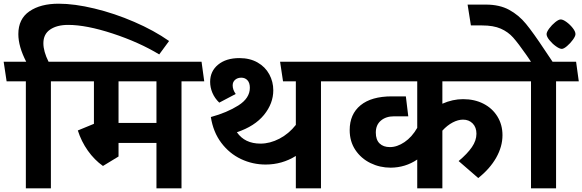

<svg xmlns="http://www.w3.org/2000/svg" viewBox="-42 -1028 3179 1048"><path d="M194.8 -792Q194.8 -747.1 223.1 -690.9H345.2L359.9 -584H235.8V0H99.1V-584H-5.9L-22 -690.9H101.1Q58.1 -773.9 58.1 -841.8Q58.1 -924.8 118.7 -966.3Q179.2 -1007.8 277.8 -1007.8Q364.7 -1007.8 473.9 -981.4Q583 -955.1 690.9 -908.4Q798.8 -861.8 880.9 -804.2L827.1 -731Q716.3 -797.9 572.8 -845Q429.2 -892.1 330.1 -892.1Q269 -892.1 231.9 -866.9Q194.8 -841.8 194.8 -792Z M948.7 0H812V-248H605V-173.8L520 -122.1Q473.1 -155.3 437.5 -205.6Q401.9 -255.9 382.8 -315.9L470.7 -352.1V-584H330.1L314 -690.9H1058.1L1072.8 -584H948.7ZM605 -584V-356.9H812V-584Z M1710 0H1572.8V-176.8Q1497.6 -129.9 1407.7 -129.9Q1336.9 -129.9 1273.4 -159.9Q1210 -189.9 1165.8 -248.5Q1121.6 -307.1 1108.9 -389.2Q1196.8 -413.1 1259.3 -452.6Q1321.8 -492.2 1321.8 -548.8Q1321.8 -575.7 1308.8 -589.8Q1295.9 -604 1274.9 -604Q1254.9 -604 1241.5 -592.5Q1228 -581.1 1228 -562Q1228 -538.1 1244.6 -515.1L1154.8 -467.8Q1129.9 -491.7 1117.4 -521.2Q1105 -550.8 1105 -581.1Q1105 -639.2 1148.4 -675Q1191.9 -710.9 1264.6 -710.9Q1321.8 -710.9 1363.8 -687Q1405.8 -663.1 1427.7 -622.6Q1449.7 -582 1449.7 -535.2Q1449.7 -463.4 1399.2 -401.1Q1348.6 -338.9 1251 -306.2Q1293.9 -244.1 1379.9 -244.1Q1431.6 -244.1 1483.2 -271Q1534.7 -297.9 1572.8 -346.2V-584H1502.9L1486.8 -690.9H1819.8L1835.9 -584H1710Z M2700.7 -290Q2700.7 -228 2666.5 -167.5Q2632.3 -106.9 2568.4 -56.2L2461.4 -148.9Q2509.3 -189 2533.9 -225.1Q2558.6 -261.2 2558.6 -297.9Q2558.6 -333 2538.1 -354Q2517.6 -375 2485.4 -375Q2458.5 -375 2429 -359.6Q2399.4 -344.2 2372.6 -314.9V0H2235.4V-157.2Q2170.4 -113.3 2090.3 -112.8Q2031.2 -112.8 1980 -137.9Q1928.7 -163.1 1897.7 -209.5Q1866.7 -255.9 1866.7 -317.9Q1866.7 -404.8 1926 -453.4Q1985.4 -502 2096.7 -502H2173.3L2186.5 -393.1H2108.4Q2064.5 -393.1 2036.9 -369.6Q2009.3 -346.2 2009.3 -304.2Q2009.3 -265.1 2029.8 -245.1Q2050.3 -225.1 2086.4 -225.1Q2125.5 -225.1 2166 -252.4Q2206.5 -279.8 2235.4 -330.1V-584H1808.6L1791.5 -690.9H2764.6L2780.3 -584H2372.6V-461.9Q2428.7 -486.8 2485.4 -486.8Q2548.3 -486.8 2596.9 -461.9Q2645.5 -437 2673.1 -392.1Q2700.7 -347.2 2700.7 -290Z M2993.2 0H2856.4V-584H2751.5L2735.4 -690.9H2856.4Q2845.2 -706.1 2832.5 -726.1Q2786.6 -792 2759 -823Q2731.4 -854 2691.4 -871.6Q2651.4 -889.2 2589.4 -889.2H2528.3L2510.3 -1002.9H2610.4Q2684.6 -1002.9 2737.1 -974.4Q2789.6 -945.8 2828.9 -897.9Q2868.2 -850.1 2931.2 -754.9L2974.1 -690.9H3102.5L3117.2 -584H2993.2ZM2941.4 -841.8Q2941.4 -853 2955.8 -872.6Q2970.2 -892.1 2988.8 -907Q3007.3 -921.9 3018.6 -921.9Q3030.8 -921.9 3050 -908Q3069.3 -894 3084.2 -875Q3099.1 -856 3099.1 -841.8Q3099.1 -830.6 3085.2 -811.3Q3071.3 -792 3053.2 -776.6Q3035.2 -761.2 3024.4 -761.2Q3012.2 -761.2 2992.2 -775.6Q2972.2 -790 2956.8 -809.1Q2941.4 -828.1 2941.4 -841.8Z"/></svg>

Font: Kadwa
Style: Bold
Weight: 700
Designer: Sol Matas
Foundry: Sol Matas
Version: Version 1.001;PS 001.000;hotconv 1.0.70;makeotf.lib2.5.58329